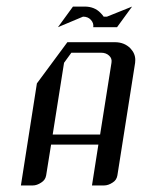

<svg xmlns="http://www.w3.org/2000/svg" viewBox="-20 -567 434 587"><path d="M43.9 0 92.8 -312 186 -438H331.1Q360.4 -438 378.9 -418.9Q393.6 -403.3 393.6 -383.8Q393.6 -377.9 393.1 -375L338.9 -30.8Q336.4 -16.1 324.2 -8.8Q311 0 297.9 0H261.2L280.8 -125H136.2L121.1 -30.8Q118.7 -16.6 106 -8.8Q92.8 0 80.1 0ZM141.1 -155.8H286.1L320.8 -375Q323.2 -388.2 313.5 -397Q304.2 -405.8 289.1 -405.8H198.2L175.8 -375ZM157.2 -483.9 203.1 -546.9H238.8Q268.6 -546.9 287.1 -527.8Q293.5 -521.5 296.9 -516.1H307.1L383.8 -546.9L337.9 -483.9H265.1Q267.1 -496.1 257.8 -506.3Q249 -516.1 233.9 -516.1Z"/></svg>

Font: Hhenum
Style: Italic
Weight: 400
Designer: T. Christopher White
Version: Version 1.0